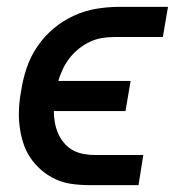

<svg xmlns="http://www.w3.org/2000/svg" viewBox="-20 -540 540 560"><path d="M241 0Q215 0 189.5 -3.5Q164 -7 141.5 -17.5Q119 -28 100.5 -44Q82 -60 68.5 -80Q55 -100 47.5 -124Q40 -148 37 -173Q34 -198 35.5 -224.5Q37 -251 42 -277Q47 -310 58 -342.5Q69 -375 89 -404.5Q109 -434 136.5 -457Q164 -480 196 -494.5Q228 -509 261.5 -514.5Q295 -520 327 -520H470L455 -432H312Q295 -432 277 -429Q259 -426 242 -418Q225 -410 209.5 -397.5Q194 -385 182.5 -370Q171 -355 163 -338Q155 -321 150 -304H361L346 -216H137Q137 -199 140 -182.5Q143 -166 149.5 -151Q156 -136 166.5 -123.5Q177 -111 190.5 -103Q204 -95 221 -91.5Q238 -88 255 -88H398L384 0Z"/></svg>

Font: Iosevka SS18 Semibold
Style: Italic
Weight: 600
Italic angle: -9°
Monospace: yes
Designer: Belleve Invis
Foundry: Belleve Invis
Version: Version 25.1.1; ttfautohint (v1.8.4)